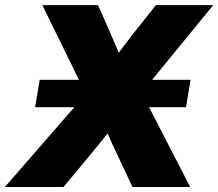

<svg xmlns="http://www.w3.org/2000/svg" viewBox="-62 -748 873 768"><path d="M78.6 -319.3 96.7 -428.7H253.9L107.4 -727.5H330.1L372.1 -632.8Q382.3 -608.9 392.6 -585Q402.8 -561 413.1 -537.1Q431.2 -561 449.2 -585Q467.3 -608.9 486.3 -632.8L561.5 -727.5H791L546.4 -428.7H700.2L682.1 -319.3H534.2L698.7 0H467.8L409.2 -125Q398.4 -147.5 388.2 -169.7Q377.9 -191.9 368.2 -214.4Q350.6 -191.9 332.8 -169.7Q314.9 -147.5 295.9 -125L191.9 0H-42.5L235.4 -319.3Z"/></svg>

Font: Inter Display Black
Style: Italic
Weight: 900
Italic angle: -9.39999°
Designer: Rasmus Andersson
Foundry: rsms
Version: Version 4.000;git-a52131595